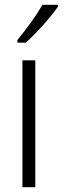

<svg xmlns="http://www.w3.org/2000/svg" viewBox="-20 -785 263 805"><path d="M128 0H74V-532H128ZM223 -757Q208 -735 184.5 -707Q161 -679 135 -652Q109 -625 88 -606H53V-617Q83 -654 110.5 -692Q138 -730 158 -765H223Z"/></svg>

Font: Noto Sans Ethiopic Condensed Light
Style: Regular
Weight: 300
Width: 3
Designer: Monotype Design Team
Foundry: Monotype Imaging Inc.
Version: Version 2.102; ttfautohint (v1.8.4.7-5d5b)